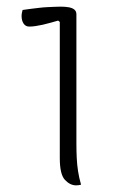

<svg xmlns="http://www.w3.org/2000/svg" viewBox="-20 -556 390 578"><path d="M160 -80Q160 -115 160 -156Q160 -197 160 -241Q160 -285 160 -328.5Q160 -372 160 -413.5Q160 -455 160 -490L155 -494Q144 -491 132 -487.5Q120 -484 108.5 -481.5Q97 -479 87 -477.5Q77 -476 68 -476Q57 -476 51 -485Q45 -494 45 -508Q45 -513 46 -517.5Q47 -522 48 -526Q61 -528 73.5 -529.5Q86 -531 98.5 -532.5Q111 -534 122.5 -534.5Q134 -535 144 -535.5Q154 -536 163 -536Q177 -536 187.5 -534Q198 -532 204 -527Q210 -522 210 -513Q210 -468 210 -418.5Q210 -369 210 -318.5Q210 -268 210 -218.5Q210 -169 210 -124Q210 -101 211 -80.5Q212 -60 215 -40.5Q218 -21 224 0Q220 1 216.5 1.5Q213 2 209 2Q191 2 175.5 -14.5Q160 -31 160 -80Z"/></svg>

Font: Recursive Casual Light
Style: Regular
Weight: 300
Version: Version 1.047